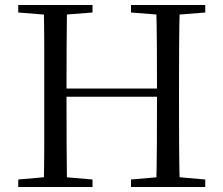

<svg xmlns="http://www.w3.org/2000/svg" viewBox="-20 -748 893 768"><path d="M53 0V-30L190 -42H210L350 -30V0ZM155 0Q157 -84 157 -168Q157 -252 157 -337V-391Q157 -476 157 -560.5Q157 -645 155 -728H248Q247 -645 246.5 -560.5Q246 -476 246 -391V-367Q246 -260 246.5 -172Q247 -84 248 0ZM202 -361V-394H653V-361ZM504 0V-30L643 -42H664L801 -30V0ZM605 0Q607 -84 607.5 -171.5Q608 -259 608 -367V-391Q608 -476 607.5 -560.5Q607 -645 605 -728H699Q697 -645 696.5 -560.5Q696 -476 696 -391V-337Q696 -252 696.5 -168Q697 -84 699 0ZM53 -698V-728H350V-698L210 -687H190ZM504 -698V-728H801V-698L664 -687H643Z"/></svg>

Font: Noto Serif JP
Style: Regular
Weight: 400
Designer: Ryoko NISHIZUKA  (kana & ideographs); Frank Grießhammer (Latin, Greek & Cyrillic); Wenlong ZHANG  (bopomofo); Sandoll Co
Foundry: Adobe
Version: Version 2.003-H1;hotconv 1.1.1;makeotfexe 2.6.0